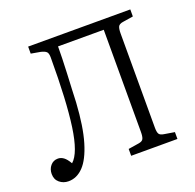

<svg xmlns="http://www.w3.org/2000/svg" viewBox="-125 -831 992 975"><g transform="rotate(-20 371.0 -343.5)"><path d="M85 13Q57 13 36.5 -4Q16 -21 16 -51Q16 -77 31.5 -95.5Q47 -114 72 -114Q88 -114 102.5 -103.5Q117 -93 132 -67Q176 -105 195 -239.5Q214 -374 214 -609Q214 -632 205.5 -640Q197 -648 176 -653L125 -662V-700H677V-662L620 -653Q600 -650 594.5 -638.5Q589 -627 589 -602V-93Q589 -69 595 -59Q601 -49 622 -46L677 -37V0H427V-37L484 -46Q504 -49 509.5 -60.5Q515 -72 515 -97V-649H268Q268 -622 267 -584Q266 -546 264 -503.5Q262 -461 260 -421Q258 -381 257 -350Q249 -221 225 -141Q201 -61 165.5 -24Q130 13 85 13Z"/></g></svg>

Font: Literata 12pt Light
Style: Regular
Weight: 300
Designer: Latin by Veronika Burian and Jose Scaglione. Greek by Irene Vlachou. Cyrillic by Vera Evstafieva.
Foundry: TypeTogether
Version: Version 3.002